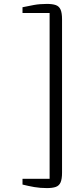

<svg xmlns="http://www.w3.org/2000/svg" viewBox="-20 -824 427 981"><path d="M219.5 137Q185.5 137 155.2 131.8Q125 126.5 95 119V89.5H233.5V-757.5H95V-787Q123 -793 153 -798.5Q183 -804 219.5 -804Q248 -804 265 -798Q282 -792 289.5 -775Q297 -758 297 -725V58Q297 91 289.5 108Q282 125 265 131Q248 137 219.5 137Z"/></svg>

Font: Merriweather 72pt Light
Style: Regular
Weight: 300
Version: Version 2.100